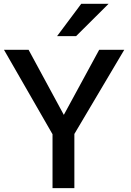

<svg xmlns="http://www.w3.org/2000/svg" viewBox="-41 -967 674 987"><path d="M350.1 -781.2 517.1 -947.3H376.5L252.4 -781.2ZM341.3 0V-278.3L597.7 -710.9H468.8L287.1 -376.5L106 -710.9H-20.5L229 -276.9V0Z"/></svg>

Font: Ride SemiBold
Style: Regular
Weight: 600
Version: Version 3.000